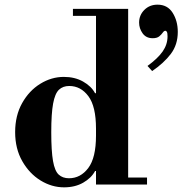

<svg xmlns="http://www.w3.org/2000/svg" viewBox="-20 -792 783 824"><path d="M255 12Q202 12 154 -17.5Q106 -47 75.5 -100.5Q45 -154 45 -225Q45 -296 75 -349.5Q105 -403 153 -432.5Q201 -462 254 -462Q301 -462 336.5 -442Q372 -422 388 -392H412L392 -240Q392 -335.4 359.3 -379.2Q326.7 -423 277 -423Q250 -423 233 -406.9Q216 -390.8 208 -347.9Q200 -305 200 -224Q200 -144 207.5 -101.1Q215 -58.2 232 -42.6Q249 -27 276 -27Q325.7 -27 358.9 -71Q392 -115 392 -210L412 -58H388Q372 -28 337 -8Q302 12 255 12ZM392 0V-30H611V0ZM392 -15V-738H530V-15ZM293 -724V-754H530V-724ZM633 -487 613 -509Q657 -541 678 -571Q699 -601 699 -636Q699 -651 696 -655.5Q693 -660 690 -660Q684 -660 678.5 -652Q673 -644 663.5 -636Q654 -628 635 -628Q607 -628 592 -649Q577 -670 577 -695Q577 -727 599.5 -749.5Q622 -772 656 -772Q699 -772 721 -737Q743 -702 743 -655Q743 -600 713 -560.5Q683 -521 633 -487Z"/></svg>

Font: Libre Bodoni
Style: Regular
Weight: 400
Designer: Pablo Impallari, Rodrigo Fuenzalida
Foundry: Impallari Type
Version: Version 2.005;gftools[0.9.23]